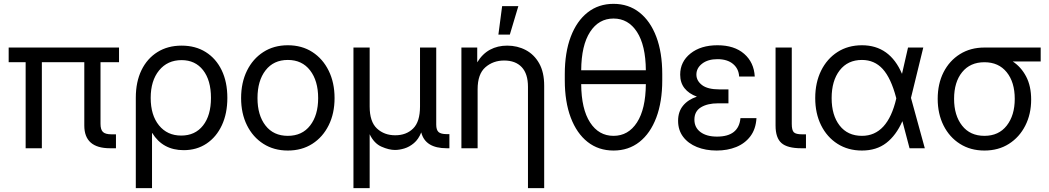

<svg xmlns="http://www.w3.org/2000/svg" viewBox="-20 -759 5373 983"><path d="M543.5 0Q411.6 0 411.6 -116.2V-440.4H194.3V0H111.3V-440.4H24.4V-515.6H589.4V-440.4H494.6V-125Q494.6 -95.2 507.1 -83.3Q519.5 -71.3 551.3 -71.3H573.7V0Z M675.3 204.1V-258.8Q675.3 -339.8 704.3 -399.7Q733.4 -459.5 786.1 -492.4Q838.9 -525.4 909.7 -525.4Q981 -525.4 1033.4 -492.4Q1085.9 -459.5 1115 -399.4Q1144 -339.4 1144 -257.8Q1144 -178.2 1116 -117.9Q1087.9 -57.6 1037.6 -23.9Q987.3 9.8 920.4 9.8Q813.5 9.8 759.3 -78.1H758.3V204.1ZM907.7 -64.9Q979 -64.9 1019.5 -116.5Q1060.1 -168 1060.1 -257.8Q1060.1 -348.1 1019.8 -399.7Q979.5 -451.2 909.7 -451.2Q837.4 -451.2 794.4 -398.4Q751.5 -345.7 751.5 -257.8Q751.5 -169.4 793.9 -117.2Q836.4 -64.9 907.7 -64.9Z M1453.6 11.7Q1382.3 11.7 1328.4 -22.7Q1274.4 -57.1 1244.4 -117.7Q1214.4 -178.2 1214.4 -256.8Q1214.4 -335.9 1244.4 -397Q1274.4 -458 1328.4 -492.7Q1382.3 -527.3 1453.6 -527.3Q1525.4 -527.3 1579.1 -492.7Q1632.8 -458 1662.8 -397Q1692.9 -335.9 1692.9 -256.8Q1692.9 -178.2 1662.8 -117.7Q1632.8 -57.1 1579.1 -22.7Q1525.4 11.7 1453.6 11.7ZM1453.6 -63.5Q1526.9 -63.5 1567.9 -116.5Q1608.9 -169.4 1608.9 -256.8Q1608.9 -345.2 1567.6 -398.7Q1526.4 -452.1 1453.6 -452.1Q1380.9 -452.1 1339.6 -398.9Q1298.3 -345.7 1298.3 -256.8Q1298.3 -168.9 1339.4 -116.2Q1380.4 -63.5 1453.6 -63.5Z M1789.6 204.1V-515.6H1872.6V-213.9Q1872.6 -135.7 1909.9 -101.1Q1947.3 -66.4 2003.4 -66.4Q2060.1 -66.4 2095.2 -101.1Q2130.4 -135.7 2130.4 -213.9V-515.6H2213.4V-121.1Q2213.4 -93.8 2225.3 -83Q2237.3 -72.3 2267.1 -72.3H2280.8V0H2267.1Q2157.2 0 2136.7 -81.1Q2122.6 -45.9 2099.4 -26.4Q2076.2 -6.8 2050.3 1Q2024.4 8.8 2002.4 8.8Q1971.2 8.8 1933.1 -8.1Q1895 -24.9 1872.6 -71.8V204.1Z M2425.3 -301.8V0H2342.3V-515.6H2423.3V-439.9Q2450.2 -483.9 2489 -504.6Q2527.8 -525.4 2576.7 -525.4Q2628.9 -525.4 2671.9 -502.7Q2714.8 -480 2740.5 -434.6Q2766.1 -389.2 2766.1 -320.3V204.1H2683.1V-314.5Q2683.1 -381.3 2651.1 -415.3Q2619.1 -449.2 2561 -449.2Q2504.9 -449.2 2465.1 -414.6Q2425.3 -379.9 2425.3 -301.8ZM2531.7 -582 2550.8 -727.5H2633.8L2590.3 -582Z M3121.1 11.7Q3044.4 11.7 2988.5 -32.2Q2932.6 -76.2 2902.1 -157Q2871.6 -237.8 2871.6 -348.1V-379.4Q2871.6 -490.2 2902.1 -570.8Q2932.6 -651.4 2988.5 -695.3Q3044.4 -739.3 3121.1 -739.3Q3197.8 -739.3 3253.7 -695.3Q3309.6 -651.4 3340.1 -570.8Q3370.6 -490.2 3370.6 -379.4V-348.1Q3370.6 -237.8 3340.1 -157Q3309.6 -76.2 3253.7 -32.2Q3197.8 11.7 3121.1 11.7ZM3121.1 -63.5Q3196.8 -63.5 3241.2 -132.1Q3285.6 -200.7 3286.6 -328.1H2955.6Q2956.5 -200.7 3001 -132.1Q3045.4 -63.5 3121.1 -63.5ZM2955.6 -399.4H3286.6Q3285.6 -526.9 3241.2 -595.5Q3196.8 -664.1 3121.1 -664.1Q3045.4 -664.1 3001 -595.5Q2956.5 -526.9 2955.6 -399.4Z M3648.9 11.7Q3592.8 11.7 3548.1 -6.3Q3503.4 -24.4 3477.5 -58.6Q3451.7 -92.8 3451.7 -140.6Q3451.7 -187 3477.1 -218Q3502.4 -249 3547.9 -264.2Q3506.8 -279.3 3484.6 -307.4Q3462.4 -335.4 3462.4 -377Q3462.4 -442.9 3515.1 -485.1Q3567.9 -527.3 3653.3 -527.3Q3739.7 -527.3 3790 -483.4Q3840.3 -439.5 3844.2 -367.2H3764.2Q3762.2 -407.2 3732.9 -431.6Q3703.6 -456.1 3653.3 -456.1Q3604.5 -456.1 3575 -433.3Q3545.4 -410.6 3545.4 -377Q3545.4 -345.7 3574.2 -323.5Q3603 -301.3 3663.6 -301.3H3709.5V-230H3655.8Q3602.1 -230 3568.6 -209.5Q3535.2 -189 3535.2 -146.5Q3535.2 -106 3566.4 -82.8Q3597.7 -59.6 3650.9 -59.6Q3762.2 -59.6 3771 -154.3H3853Q3849.6 -98.1 3821.8 -61.3Q3793.9 -24.4 3749 -6.3Q3704.1 11.7 3648.9 11.7Z M4082.5 0Q4011.2 0 3981 -26.6Q3950.7 -53.2 3950.7 -116.2V-515.6H4033.7V-125Q4033.7 -92.3 4044.2 -81.8Q4054.7 -71.3 4086.4 -71.3H4106.4V0Z M4393.1 11.7Q4321.8 11.7 4267.8 -22.7Q4213.9 -57.1 4183.8 -117.7Q4153.8 -178.2 4153.8 -256.8Q4153.8 -335.9 4183.8 -397Q4213.9 -458 4267.8 -492.7Q4321.8 -527.3 4393.1 -527.3Q4535.6 -527.3 4598.1 -380.9L4628.9 -515.6H4707L4644 -257.8L4714.8 0H4636.7L4600.1 -138.7Q4567.9 -65.9 4517.6 -27.1Q4467.3 11.7 4393.1 11.7ZM4568.8 -254.9 4567.9 -259.3Q4541.5 -359.4 4499.3 -405.8Q4457 -452.1 4393.1 -452.1Q4320.3 -452.1 4279.1 -398.9Q4237.8 -345.7 4237.8 -256.8Q4237.8 -168.9 4278.8 -116.2Q4319.8 -63.5 4393.1 -63.5Q4524.4 -63.5 4568.8 -254.9Z M5020 11.7Q4948.7 11.7 4894.8 -22.5Q4840.8 -56.6 4810.8 -116.5Q4780.8 -176.3 4780.8 -252.9Q4780.8 -330.1 4810.8 -389.2Q4840.8 -448.2 4894.8 -481.9Q4948.7 -515.6 5020 -515.6H5308.1V-444.3H5165Q5208 -416 5233.6 -367.2Q5259.3 -318.4 5259.3 -249Q5259.3 -174.8 5229.2 -115.7Q5199.2 -56.6 5145.5 -22.5Q5091.8 11.7 5020 11.7ZM5020 -440.4Q4947.3 -440.4 4906 -389.6Q4864.7 -338.9 4864.7 -252.9Q4864.7 -168 4905.8 -115.7Q4946.8 -63.5 5020 -63.5Q5093.3 -63.5 5134.3 -116Q5175.3 -168.5 5175.3 -252.9Q5175.3 -338.4 5134 -389.4Q5092.8 -440.4 5020 -440.4Z"/></svg>

Font: Inter Display
Style: Regular
Weight: 400
Designer: Rasmus Andersson
Foundry: rsms
Version: Version 4.001;git-9221beed3